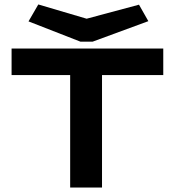

<svg xmlns="http://www.w3.org/2000/svg" viewBox="-20 -842 790 862"><path d="M295 0V-505H32V-624H713V-505H438V0ZM604 -821 646 -747 396 -655H341L108 -746L152 -822L369 -758Z"/></svg>

Font: Inconsolata ExtraExpanded Black
Style: Regular
Weight: 900
Width: 8
Monospace: yes
Designer: Raph Levien, Cyreal, Brenton Simpson
Foundry: Raph Levien, Cyreal, Google
Version: Version 3.001; ttfautohint (v1.8.2.53-6de2)